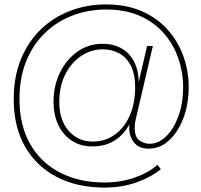

<svg xmlns="http://www.w3.org/2000/svg" viewBox="-20 -691 910 868"><path d="M453 157Q328 157 235.5 108.5Q143 60 92.5 -29.5Q42 -119 42 -243Q42 -345 75 -424.5Q108 -504 165.5 -559Q223 -614 298.5 -642.5Q374 -671 458 -671Q553 -671 623 -639.5Q693 -608 739.5 -555Q786 -502 809.5 -435.5Q833 -369 833 -298Q833 -220 809 -157Q785 -94 744.5 -56.5Q704 -19 652 -19Q604 -19 582 -52Q560 -85 565 -129Q542 -85 500 -57Q458 -29 398 -29Q343 -29 303.5 -55.5Q264 -82 243 -127.5Q222 -173 222 -230Q222 -303 251 -362.5Q280 -422 330 -457.5Q380 -493 444 -493Q518 -493 562 -446.5Q606 -400 607 -320L645 -483H671L594 -153Q591 -142 590 -131.5Q589 -121 589 -113Q589 -71 610.5 -56Q632 -41 656 -41Q697 -41 731.5 -75Q766 -109 787 -167Q808 -225 808 -296Q808 -363 786.5 -426Q765 -489 721.5 -539.5Q678 -590 612.5 -619Q547 -648 459 -648Q380 -648 309.5 -621.5Q239 -595 184.5 -543Q130 -491 99 -415.5Q68 -340 68 -243Q68 -125 116 -40.5Q164 44 251 89Q338 134 453 134Q525 134 588.5 112Q652 90 692 54L707 74Q663 110 597 133.5Q531 157 453 157ZM399 -51Q456 -51 499.5 -82.5Q543 -114 567 -169.5Q591 -225 591 -296Q591 -357 571 -395Q551 -433 518 -450.5Q485 -468 444 -468Q391 -468 346 -437.5Q301 -407 274.5 -353.5Q248 -300 248 -230Q248 -147 291 -99Q334 -51 399 -51Z"/></svg>

Font: Prodigy Sans ExtraLight
Style: Regular
Weight: 200
Designer: Wei Huang
Foundry: Wei Huang
Version: Version 1.003; ttfautohint (v1.8.3)